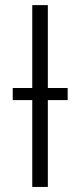

<svg xmlns="http://www.w3.org/2000/svg" viewBox="-20 -738 316 758"><path d="M30.3 -342.8V-390.6H107.4V-717.8H168.9V-390.6H247.1V-342.8H168.9V0H107.4V-342.8Z"/></svg>

Font: Gothic A1 Light
Style: Regular
Weight: 300
Version: Version 2.50